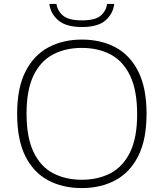

<svg xmlns="http://www.w3.org/2000/svg" viewBox="-20 -951 835 980"><path d="M397.5 9Q300 9 225.5 -30.8Q151 -70.5 109.2 -154.2Q67.5 -238 67.5 -370Q67.5 -502 110 -585.8Q152.5 -669.5 227 -709.2Q301.5 -749 397.5 -749Q495.5 -749 569.8 -709.2Q644 -669.5 686 -585.8Q728 -502 728 -370Q728 -238 685.5 -154.2Q643 -70.5 568.5 -30.8Q494 9 397.5 9ZM397.5 -33.5Q481 -33.5 544.8 -67.2Q608.5 -101 644.2 -174.5Q680 -248 680 -368Q680 -490 644.2 -564.5Q608.5 -639 544.8 -672.8Q481 -706.5 397.5 -706.5Q314 -706.5 250.5 -673Q187 -639.5 151.2 -565.8Q115.5 -492 115.5 -372Q115.5 -250 151 -175.5Q186.5 -101 250.2 -67.2Q314 -33.5 397.5 -33.5ZM398.5 -813Q317 -813 277.2 -847.5Q237.5 -882 232 -931H268Q274 -894 302.8 -870.5Q331.5 -847 398.5 -847Q465.5 -847 493.2 -870.5Q521 -894 527 -931H563Q557.5 -881.5 518.8 -847.2Q480 -813 398.5 -813Z"/></svg>

Font: Encode Sans Expanded ExtraLight
Style: Regular
Weight: 200
Width: 7
Designer: Multiple Designers
Foundry: Impallari Type
Version: Version 3.000; ttfautohint (v1.8.3) -l 8 -r 50 -G 200 -x 14 